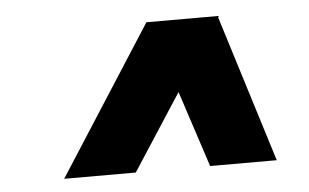

<svg xmlns="http://www.w3.org/2000/svg" viewBox="-35 -748 679 422"><g transform="rotate(-5 304.5 -536.5)"><path d="M301 -700H461L459 -697L560 -373H413L358 -541L249 -373H91Z"/></g></svg>

Font: Oak Sans Black
Style: Italic
Weight: 900
Italic angle: -9.5°
Foundry: Erik Kennedy, Walven
Version: Version 1.000